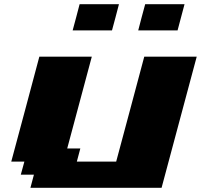

<svg xmlns="http://www.w3.org/2000/svg" viewBox="-20 -895 957 915"><path d="M125 0H750Q777.8 -104 833.7 -312.3Q889.6 -520.5 917.5 -625H667.5Q645.5 -542 600.8 -375.2Q556.2 -208.5 533.7 -125H346.2L362.8 -187.5H300.3L417.5 -625H167.5Q145.5 -542 100.8 -375Q56.2 -208 33.7 -125H96.2L79.1 -62.5H141.6ZM638.7 -750H826.2Q831.5 -770.5 842.8 -812.5Q854 -854.5 859.4 -875H671.9Q666 -854 655 -812.5Q644 -771 638.7 -750ZM326.2 -750H513.7Q519.5 -771 530.5 -812.5Q541.5 -854 546.9 -875H359.4Q354 -854 343 -812.5Q332 -771 326.2 -750Z"/></svg>

Font: Faithful 32x
Style: BoldOblique
Weight: 400
Foundry: Faithful Resource Pack
Version: Version 1.0; January 27, 2023